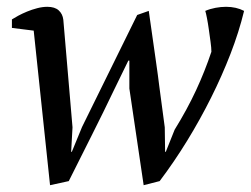

<svg xmlns="http://www.w3.org/2000/svg" viewBox="-20 -532 737 564"><path d="M493 -151Q530 -211 556 -267Q582 -323 601 -380Q601 -391 598.5 -409Q596 -427 593.5 -445Q591 -463 588 -478.5Q585 -494 583 -500Q597 -506 613 -509Q629 -512 644 -512Q674 -512 697 -500Q682 -438 657 -373.5Q632 -309 600 -245Q568 -181 530 -119Q492 -57 449 0L402 12L360 -272V-354H357L317 -272Q284 -203 250 -135.5Q216 -68 182 0L127 12L79 -442L15 -450V-475Q21 -479 33 -485.5Q45 -492 59.5 -498Q74 -504 89.5 -508Q105 -512 119 -512Q141 -512 152.5 -501.5Q164 -491 166 -474L193 -158L189 -86H191L221 -159L383 -488L417 -500Q429 -415 437 -359.5Q445 -304 448 -278Q456 -218 464 -158L465 -86H467Z"/></svg>

Font: PTSerif
Style: Italic
Weight: 400
Italic angle: -12°
Designer: A.Korolkova, O.Umpeleva, V.Yefimov
Foundry: ParaType Ltd
Version: Version 1.000W OFL; ttfautohint (v1.2) -l 8 -r 50 -G 200 -x 